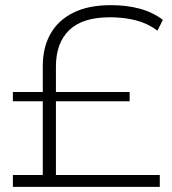

<svg xmlns="http://www.w3.org/2000/svg" viewBox="-20 -725 669 745"><path d="M146 -12V-469Q146 -540 175.5 -593Q205 -646 264 -675.5Q323 -705 410 -705Q471 -705 521.5 -691.5Q572 -678 612 -648L591 -606Q554 -634 507.5 -646Q461 -658 407 -658Q300 -658 248.5 -608Q197 -558 197 -467V-12ZM30 0V-46H600V0ZM30 -332V-368H483V-332Z"/></svg>

Font: Modern
Style: Regular
Weight: 300
Designer: Julieta Ulanovsky
Foundry: Julieta Ulanovsky
Version: Version 8.000